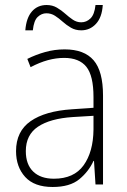

<svg xmlns="http://www.w3.org/2000/svg" viewBox="-20 -736 508 766"><path d="M238 -539Q316 -539 353.5 -495.5Q391 -452 391 -355V0H361L355 -94H353Q334 -52 296.5 -21Q259 10 190 10Q117 10 80.5 -30Q44 -70 44 -133Q44 -212 102 -252.5Q160 -293 267 -300L353 -306V-349Q353 -434 324.5 -469.5Q296 -505 236 -505Q204 -505 171 -496Q138 -487 102 -468L89 -501Q123 -518 160.5 -528.5Q198 -539 238 -539ZM270 -269Q180 -263 131.5 -230.5Q83 -198 83 -133Q83 -80 112.5 -51.5Q142 -23 195 -23Q275 -23 313.5 -76.5Q352 -130 353 -219V-274ZM81 -615Q85 -665 107.5 -690.5Q130 -716 166 -716Q189 -716 207 -705.5Q225 -695 240 -681.5Q255 -668 270.5 -657.5Q286 -647 304 -647Q325 -647 341 -662.5Q357 -678 361 -716H390Q387 -667 363 -641Q339 -615 304 -615Q281 -615 263 -625.5Q245 -636 230 -649.5Q215 -663 199.5 -673Q184 -683 165 -683Q146 -683 130.5 -668.5Q115 -654 111 -615Z"/></svg>

Font: Noto Sans Gujarati UI SemiCondensed ExtraLight
Style: Regular
Weight: 200
Width: 4
Designer: Jelle Bosma - Monotype Design Team, Universal Thirst
Foundry: Monotype Imaging Inc.
Version: Version 2.106; ttfautohint (v1.8.4.7-5d5b)